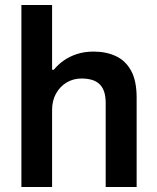

<svg xmlns="http://www.w3.org/2000/svg" viewBox="-20 -743 624 763"><path d="M65 0V-723H187V-466H194Q211 -487 234 -503Q257 -519 286.5 -528.5Q316 -538 352 -538Q402 -538 440.5 -520Q479 -502 501 -462Q523 -422 523 -355V0H400V-333Q400 -361 393.5 -379.5Q387 -398 374.5 -409.5Q362 -421 344 -426Q326 -431 304 -431Q271 -431 244.5 -415Q218 -399 202.5 -371Q187 -343 187 -306V0Z"/></svg>

Font: Archivo SemiBold SemiBold
Style: Regular
Weight: 600
Version: Version 2.001